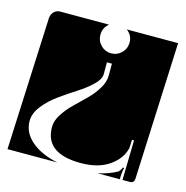

<svg xmlns="http://www.w3.org/2000/svg" viewBox="-86 -565 608 629"><g transform="rotate(15 218.0 -250.0)"><path d="M443 -490 423 -25Q422 -10 408 -10H383L386 -145H379L378 -117Q369 -79 332 -53.5Q295 -28 236 -28Q115 -28 115 -118Q115 -139 129 -161Q143 -183 163 -202.5Q183 -222 203 -241.5Q223 -261 237 -284Q251 -307 251 -329V-369H234V-329Q234 -312 214 -292.5Q194 -273 165 -254.5Q136 -236 107.5 -215.5Q79 -195 59 -169.5Q39 -144 39 -118Q39 -79 72 -50.5Q105 -22 162 -10H-7L13 -460Q14 -473 22.5 -481.5Q31 -490 43 -490H209Q190 -475 190 -451Q190 -430 204.5 -415.5Q219 -401 239 -401Q260 -401 274.5 -415.5Q289 -430 289 -451Q289 -475 269 -490ZM378 -49Q374 -33 374 -15V-10H298Q336 -18 364 -34Q372 -43 374 -50Z"/></g></svg>

Font: PrimecolorB
Style: Medium
Weight: 500
Designer: gluk
Foundry: gluk
Version: Version 0.672